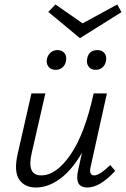

<svg xmlns="http://www.w3.org/2000/svg" viewBox="-20 -830 561 855"><path d="M521 -776 336 -660 195 -777 227 -810 348 -726 502 -810ZM228 -519Q207 -519 196 -533Q185 -547 189 -568Q193 -585 205.5 -596Q218 -607 236 -607Q256 -607 267 -593.5Q278 -580 274 -559Q271 -541 258.5 -530Q246 -519 228 -519ZM368 -568Q375 -607 414 -607Q434 -607 445 -593.5Q456 -580 452 -559Q449 -541 436.5 -530Q424 -519 406 -519Q385 -519 374.5 -533.5Q364 -548 368 -568ZM400 -49Q423 -49 471 -95L493 -69Q425 5 369 5Q310 5 328 -72L345 -150Q300 -72 247 -33.5Q194 5 140 5Q89 5 65 -31.5Q41 -68 59 -146L120 -414H182L122 -152Q97 -49 163 -49Q231 -49 294.5 -142Q358 -235 397 -414H456L384 -89Q374 -49 400 -49Z"/></svg>

Font: EauTest
Style: Italic
Weight: 400
Italic angle: -12°
Designer: Christian Thalmann (Catharsis Fonts)
Version: Version 0.001;PS 000.001;hotconv 1.0.88;makeotf.lib2.5.64775